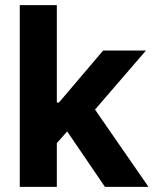

<svg xmlns="http://www.w3.org/2000/svg" viewBox="-20 -727 598 747"><path d="M187.6 -328H209.2L381.2 -530.3H547.8L318.4 -264.4H284.6L187.5 -154.8ZM56.9 -707H201.1V0H56.9ZM230.2 -232 326.4 -334.3 557.7 0H388.3Z"/></svg>

Font: Pretendard Std Variable
Style: Regular
Weight: 400
Designer: Base glyphs from Inter by Rasmus Andersson; Hangeul glyphs from Noto Sans CJK(Source Han Sans) by Jang Soo-young and Kan
Foundry: Kil Hyung-jin
Version: Version 1.309;Glyphs 3.2 (3225)